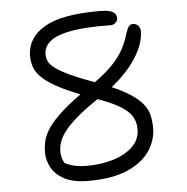

<svg xmlns="http://www.w3.org/2000/svg" viewBox="-52 -762 804 825"><g transform="rotate(-5 350.0 -349.5)"><path d="M296 12Q232 12 193.5 -8.5Q155 -29 138 -60.5Q121 -92 121 -125Q121 -151 127 -176.5Q133 -202 153.5 -232Q174 -262 217 -300.5Q260 -339 334 -389Q384 -423 419 -454.5Q454 -486 477 -521.5Q500 -557 513 -602Q520 -624 526.5 -633.5Q533 -643 546 -643Q559 -643 568 -633Q577 -623 577 -609Q577 -572 556 -527.5Q535 -483 491.5 -436Q448 -389 379 -343Q322 -306 284.5 -275Q247 -244 225.5 -218Q204 -192 195.5 -169Q187 -146 187 -124Q187 -102 196 -82.5Q205 -63 224 -40L172 -94Q195 -73 225 -63Q255 -53 296 -53Q355 -53 407.5 -68.5Q460 -84 493 -115Q526 -146 526 -192Q526 -222 511.5 -246.5Q497 -271 458.5 -293.5Q420 -316 349 -341Q265 -371 213.5 -397Q162 -423 136 -447Q110 -471 101.5 -495Q93 -519 93 -547Q95 -624 169.5 -667.5Q244 -711 405 -711Q435 -711 451 -706.5Q467 -702 473.5 -693.5Q480 -685 480 -673Q480 -662 470 -653.5Q460 -645 446 -646Q349 -648 285.5 -637.5Q222 -627 191 -604Q160 -581 160 -545Q160 -530 166.5 -515.5Q173 -501 194.5 -485Q216 -469 259 -449Q302 -429 374 -403Q451 -375 495.5 -348.5Q540 -322 561 -296Q582 -270 587.5 -243.5Q593 -217 593 -190Q593 -139 562.5 -92.5Q532 -46 466.5 -17Q401 12 296 12Z"/></g></svg>

Font: Shantell Sans Light
Style: Regular
Weight: 300
Designer: Stephen Nixon, Anya Danilova, Shantell Martin
Foundry: Arrow Type
Version: Version 1.011;[c5ecc13dd]